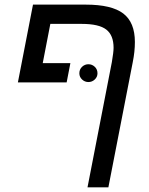

<svg xmlns="http://www.w3.org/2000/svg" viewBox="-20 -619 640 827"><path d="M349.1 -599.1Q460.9 -599.1 511 -560.8Q561 -522.5 561 -438Q561 -396.5 551.8 -351.1L446.8 188H356.9L461.9 -352.1Q469.2 -395 469.2 -413.1Q469.2 -467.3 437.7 -491.7Q406.2 -516.1 332 -516.1H196.8L164.1 -347.2H283.2L267.1 -264.2H57.1L122.1 -599.1ZM321.8 -303.2Q321.8 -320.3 333.5 -331.3Q345.2 -342.3 360.8 -342.3Q376.5 -342.3 388.2 -331.3Q399.9 -320.3 399.9 -303.2Q399.9 -287.6 388.2 -276.6Q376.5 -265.6 360.8 -265.6Q345.2 -265.6 333.5 -276.6Q321.8 -287.6 321.8 -303.2Z"/></svg>

Font: Liberation Mono
Style: Italic
Weight: 400
Italic angle: -12°
Monospace: yes
Designer: Steve Matteson
Foundry: Ascender Corporation
Version: Version 2.1.5